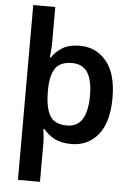

<svg xmlns="http://www.w3.org/2000/svg" viewBox="-64 -807 754 1094"><g transform="rotate(5 313.0 -260.0)"><path d="M577 -272Q577 -133 519 -61.5Q461 10 366 10Q306 10 267.5 -11Q229 -32 207 -61H200Q202 -48 204.5 -23Q207 2 207 18V240H81V-760H207V-557Q207 -536 205 -510.5Q203 -485 201 -471H207Q229 -505 267 -528.5Q305 -552 366 -552Q460 -552 518.5 -481Q577 -410 577 -272ZM448 -274Q448 -362 419.5 -406Q391 -450 331 -450Q263 -450 235.5 -410Q208 -370 207 -290V-273Q207 -186 233.5 -139.5Q260 -93 332 -93Q392 -93 420 -139.5Q448 -186 448 -274Z"/></g></svg>

Font: Noto Sans Sinhala UI SemiBold
Style: Regular
Weight: 600
Designer: Jelle Bosma - Monotype Design Team
Foundry: Monotype Imaging Inc.
Version: Version 2.006; ttfautohint (v1.8.4.7-5d5b)